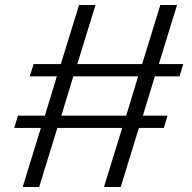

<svg xmlns="http://www.w3.org/2000/svg" viewBox="-20 -735 769 770"><path d="M363 -715 290 -478H550L623 -715H690L617 -478H715L700 -429H601L553 -271H652L637 -222H537L464 15H397L470 -222H210L137 15H71L144 -222H37L52 -271H160L208 -429H99L115 -478H224L297 -715ZM274 -429 226 -271H486L534 -429Z"/></svg>

Font: Pathway Extreme 8pt Thin 12pt Light
Style: Italic
Weight: 300
Italic angle: -8°
Version: Version 1.001;gftools[0.9.26]